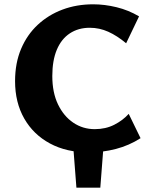

<svg xmlns="http://www.w3.org/2000/svg" viewBox="-20 -693 696 892"><path d="M335 179 319 -28H462L446 179ZM393 15Q289 15 212 -26.5Q135 -68 92.5 -142.5Q50 -217 50 -316Q50 -400 78 -466Q106 -532 155.5 -578Q205 -624 270.5 -648.5Q336 -673 413 -673Q466 -673 521.5 -659.5Q577 -646 626 -617L566 -492Q524 -527 483 -545.5Q442 -564 397 -564Q344 -564 304.5 -538Q265 -512 244 -462Q223 -412 223 -340Q223 -263 249.5 -208Q276 -153 320.5 -123Q365 -93 420 -93Q471 -93 511 -113.5Q551 -134 578 -164L633 -51Q580 -17 518.5 -1Q457 15 393 15Z"/></svg>

Font: Ysabeau Office ExtraBold
Style: Regular
Weight: 800
Designer: Christian Thalmann (Catharsis Fonts)
Version: Version 2.001;gftools[0.9.30]; featfreeze: tnum,lnum,ss02